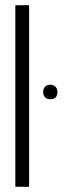

<svg xmlns="http://www.w3.org/2000/svg" viewBox="-20 -719 247 739"><path d="M39 -699H92V0H39ZM146 -365Q146 -377 153.5 -385Q161 -393 173 -393Q186 -393 193.5 -385Q201 -377 201 -365Q201 -337 173 -337Q161 -337 153.5 -344.5Q146 -352 146 -365Z"/></svg>

Font: Moniqa Cond Display
Style: Regular
Weight: 400
Width: 3
Designer: Rajesh Rajput
Foundry: Rajesh Rajput
Version: Version 1.000